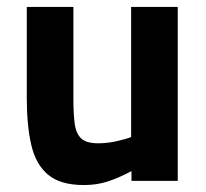

<svg xmlns="http://www.w3.org/2000/svg" viewBox="-20 -520 593 552"><path d="M221 12Q154 12 118.5 -17.5Q83 -47 70 -103Q57 -159 57 -238V-500H191V-236Q191 -191 195 -163Q199 -135 214 -121.5Q229 -108 262 -108Q288 -108 315 -114Q342 -120 357 -126V-500H491V0H358V-28Q318 -7 287.5 2.5Q257 12 221 12Z"/></svg>

Font: Titillium Web SemiBold
Style: Regular
Weight: 600
Designer: Mohamed Gaber, Accademia di Belle Arti di Urbino
Foundry: Kief Type Foundry, Accademia di Belle Arti di Urbino
Version: Version 3.000; ttfautohint (v1.8.4)